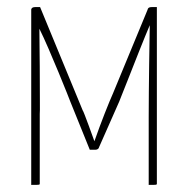

<svg xmlns="http://www.w3.org/2000/svg" viewBox="-20 -521 530 541"><path d="M68 0C90 0 92 0 92 -3V-7V-200C93 -205 92 -251 92 -334C92 -365 91 -400 91 -440C120 -382 178 -236 178 -235L233 -99H248C253 -99 258 -101 259 -106L316 -235C317 -237 326 -261 339 -293C359 -344 387 -415 402 -450C399 -278 399 -204 399 -192V0C420 0 422 0 422 -3V-7V-501H407C397 -501 396 -495 396 -494L298 -257C288 -235 264 -175 246 -123C246 -123 215 -210 213 -210L93 -501H79C68 -501 68 -494 68 -494Z"/></svg>

Font: Yanone Kaffeesatz Extra Light
Style: Regular
Weight: 200
Designer: Yanone (Cyrillic: Daniel Pouzeot & Huerta Tipografica)
Foundry: Yanone
Version: Version 1.100;PS 001.100;hotconv 1.0.70;makeotf.lib2.5.58329